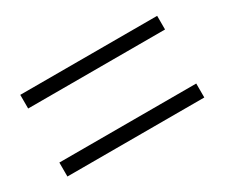

<svg xmlns="http://www.w3.org/2000/svg" viewBox="-60 -646 655 560"><g transform="rotate(-30 267.5 -365.5)"><path d="M37 -457H498V-503H37ZM37 -228H498V-275H37Z"/></g></svg>

Font: Noto Sans KR Light
Style: Regular
Weight: 300
Designer: Ryoko NISHIZUKA 西塚涼子 (kana, bopomofo & ideographs); Paul D. Hunt (Latin, Greek & Cyrillic); Sandoll Communications 산돌커뮤니
Foundry: Adobe
Version: Version 2.004;hotconv 1.0.118;makeotfexe 2.5.65603